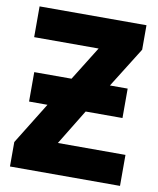

<svg xmlns="http://www.w3.org/2000/svg" viewBox="-81 -778 693 842"><g transform="rotate(10 265.5 -357.0)"><path d="M54 -426H220L314 -577H27V-714H503V-605L391 -426H470V-295H306L210 -138H511V0H21V-109L136 -295H54Z"/></g></svg>

Font: Noto Sans SemiCondensed ExtraBold
Style: Regular
Weight: 800
Width: 4
Designer: Monotype Design Team
Foundry: Monotype Imaging Inc.
Version: Version 2.013; ttfautohint (v1.8.4.7-5d5b)